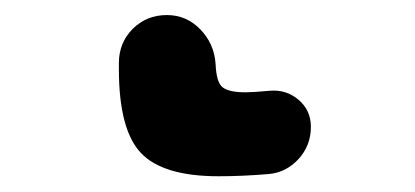

<svg xmlns="http://www.w3.org/2000/svg" viewBox="-20 40 540 250"><path d="M331.1 158.2Q352.5 156.2 368.7 169.9Q384.8 183.6 384.8 205.1Q384.8 229.5 368.7 247.1Q352.5 264.6 330.1 266.6Q295.9 269.5 264.6 269.5Q192.4 269.5 163.6 239.3Q134.8 209 134.8 129.9V122.1Q134.8 95.7 152.8 77.6Q170.9 59.6 197.3 59.6Q222.7 59.6 240.7 78.1Q258.8 96.7 260.7 123Q261.7 147.5 270 153.8Q278.3 160.2 299.8 160.2Q308.6 160.2 331.1 158.2Z"/></svg>

Font: Rounded-X Mgen+ 2m bold
Style: Bold
Weight: 700
Designer: [Source Han Sans]
Ryoko NISHIZUKA  (kana & ideographs); Paul D. Hunt (Latin, Greek & Cyrillic); Wenlong ZHANG  (bopomofo
Version: Version 1.059.20150602